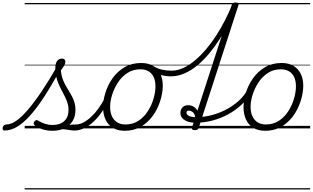

<svg xmlns="http://www.w3.org/2000/svg" viewBox="-196 -1019 2482 1524"><path d="M-159 17Q-170 17 -173.5 9.5Q-177 2 -175 -7Q-173 -16 -165 -23.5Q-157 -31 -145 -31Q-110 -31 -68 -59.5Q-26 -88 24 -146Q74 -204 132.5 -290.5Q191 -377 258 -494L288 -478Q219 -350 158.5 -256.5Q98 -163 43.5 -102.5Q-11 -42 -61 -12.5Q-111 17 -159 17ZM394 17Q377 17 358 13.5Q339 10 316 7.5Q293 5 263 7L290 -16Q319 -22 340 -25.5Q361 -29 378 -30Q395 -31 408 -31Q417 -31 421 -23.5Q425 -16 423 -7Q421 2 413.5 9.5Q406 17 394 17ZM220 19Q176 19 138.5 6.5Q101 -6 79 -24Q71 -32 71 -40.5Q71 -49 79 -57Q88 -66 95 -66Q102 -66 113 -58Q135 -45 162.5 -36Q190 -27 221 -27Q282 -27 315 -59Q348 -91 348 -147Q348 -174 340.5 -199Q333 -224 321 -248.5Q309 -273 295.5 -298Q282 -323 270 -350.5Q258 -378 250.5 -409Q243 -440 243 -476Q243 -516 257.5 -535Q272 -554 296 -554Q310 -554 316.5 -546.5Q323 -539 323 -529Q323 -516 314.5 -500.5Q306 -485 287 -460Q290 -427 299 -399.5Q308 -372 321 -347.5Q334 -323 348.5 -300.5Q363 -278 375.5 -254Q388 -230 395.5 -204Q403 -178 403 -147Q403 -71 353.5 -26Q304 19 220 19ZM0 475H550V485H0ZM0 -20H550V0H0ZM0 -505H550V-500H0ZM0 -995H550V-985H0Z M393 17Q382 17 377.5 9.5Q373 2 374.5 -7Q376 -16 384.5 -23.5Q393 -31 408 -31Q436 -31 467 -47.5Q498 -64 529 -93Q560 -122 588 -161.5Q616 -201 639 -247Q644 -257 653 -256.5Q662 -256 668.5 -249.5Q675 -243 670 -233Q645 -179 614 -133Q583 -87 547 -53.5Q511 -20 472.5 -1.5Q434 17 393 17ZM550 475V485ZM550 -20V0ZM550 -505V-500ZM550 -995V-985Z M794 19Q738 19 699.5 -4.5Q661 -28 641.5 -70.5Q622 -113 622 -168Q622 -223 641 -284Q660 -345 698 -398.5Q736 -452 792.5 -485.5Q849 -519 925 -519Q980 -519 1018 -496.5Q1056 -474 1076 -433.5Q1096 -393 1096 -339Q1096 -298 1084.5 -249.5Q1073 -201 1049.5 -153.5Q1026 -106 989.5 -67Q953 -28 904.5 -4.5Q856 19 794 19ZM800 -31Q859 -31 904 -61Q949 -91 978.5 -138Q1008 -185 1023 -237Q1038 -289 1038 -334Q1038 -376 1024.5 -406Q1011 -436 984 -452.5Q957 -469 918 -469Q860 -469 815.5 -440Q771 -411 740.5 -364.5Q710 -318 694 -266.5Q678 -215 678 -171Q678 -128 692.5 -96.5Q707 -65 734 -48Q761 -31 800 -31ZM550 475H1151V485H550ZM550 -20H1151V0H550ZM550 -505H1151V-500H550ZM550 -995H1151V-985H550Z M1159 -413Q1132 -413 1105.5 -418Q1079 -423 1052.5 -433.5Q1026 -444 998 -460Q989 -465 988 -472Q987 -479 991.5 -486Q996 -493 1003.5 -496Q1011 -499 1020 -495Q1053 -475 1088 -466.5Q1123 -458 1165 -458Q1212 -458 1259 -479.5Q1306 -501 1351.5 -539.5Q1397 -578 1440 -628.5Q1483 -679 1520.5 -737.5Q1558 -796 1589.5 -857.5Q1621 -919 1645 -979Q1648 -988 1653.5 -990.5Q1659 -993 1668 -993Q1679 -993 1683 -989.5Q1687 -986 1684 -977Q1658 -910 1624 -842.5Q1590 -775 1549.5 -711.5Q1509 -648 1464 -594Q1419 -540 1369 -499Q1319 -458 1266.5 -435.5Q1214 -413 1159 -413ZM1152 475V485ZM1152 -20V0ZM1152 -505V-500ZM1152 -995V-985Z M1350 14Q1338 14 1331.5 9.5Q1325 5 1328 -7L1643 -978Q1647 -990 1654 -994.5Q1661 -999 1674 -999Q1690 -999 1695.5 -993.5Q1701 -988 1696 -976L1381 -4Q1378 5 1371.5 9.5Q1365 14 1350 14ZM1151 475H1665V485H1151ZM1151 -20H1665V0H1151ZM1151 -505H1665V-500H1151ZM1151 -995H1665V-985H1151Z M1356 -45Q1320 -45 1293 -54.5Q1266 -64 1251 -81.5Q1236 -99 1236 -122Q1236 -149 1252.5 -166.5Q1269 -184 1297 -184Q1324 -184 1345 -169.5Q1366 -155 1376 -131.5Q1386 -108 1377 -81L1349 -68Q1356 -90 1349.5 -106.5Q1343 -123 1330 -132Q1317 -141 1304 -141Q1284 -141 1284 -124Q1284 -110 1302.5 -99.5Q1321 -89 1362 -89Q1422 -89 1482 -104.5Q1542 -120 1596 -148Q1650 -176 1692.5 -213Q1735 -250 1760 -293Q1766 -303 1776 -302.5Q1786 -302 1792.5 -294.5Q1799 -287 1792 -277Q1764 -228 1718.5 -185.5Q1673 -143 1615 -111.5Q1557 -80 1491.5 -62.5Q1426 -45 1356 -45ZM1665 475V485ZM1665 -20V0ZM1665 -505V-500ZM1665 -995V-985Z M1909 19Q1853 19 1814.5 -4.5Q1776 -28 1756.5 -70.5Q1737 -113 1737 -168Q1737 -223 1756 -284Q1775 -345 1813 -398.5Q1851 -452 1907.5 -485.5Q1964 -519 2040 -519Q2095 -519 2133 -496.5Q2171 -474 2191 -433.5Q2211 -393 2211 -339Q2211 -298 2199.5 -249.5Q2188 -201 2164.5 -153.5Q2141 -106 2104.5 -67Q2068 -28 2019.5 -4.5Q1971 19 1909 19ZM1915 -31Q1974 -31 2019 -61Q2064 -91 2093.5 -138Q2123 -185 2138 -237Q2153 -289 2153 -334Q2153 -376 2139.5 -406Q2126 -436 2099 -452.5Q2072 -469 2033 -469Q1975 -469 1930.5 -440Q1886 -411 1855.5 -364.5Q1825 -318 1809 -266.5Q1793 -215 1793 -171Q1793 -128 1807.5 -96.5Q1822 -65 1849 -48Q1876 -31 1915 -31ZM1665 475H2266V485H1665ZM1665 -20H2266V0H1665ZM1665 -505H2266V-500H1665ZM1665 -995H2266V-985H1665Z"/></svg>

Font: Playwrite CZ Guides
Style: Regular
Weight: 400
Designer: Veronika Burian, José Scaglione
Foundry: TypeTogether
Version: Version 1.003